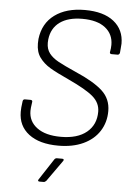

<svg xmlns="http://www.w3.org/2000/svg" viewBox="-60 -753 685 1000"><g transform="rotate(5 282.0 -252.5)"><path d="M56 -151Q56 -166 57 -174L61 -207Q63 -217 72 -217H102Q107 -217 109.5 -214Q112 -211 111 -207L107 -177Q106 -171 106 -160Q106 -105 150.5 -72Q195 -39 275 -39Q362 -39 410 -78.5Q458 -118 458 -186Q458 -232 420.5 -264.5Q383 -297 290 -340Q224 -370 190 -390.5Q156 -411 135 -440Q114 -469 114 -513Q114 -529 115 -537Q125 -619 185.5 -663.5Q246 -708 343 -708Q441 -708 494.5 -665.5Q548 -623 548 -550Q548 -542 546 -524L544 -501Q543 -497 540 -494Q537 -491 533 -491H501Q496 -491 493.5 -494Q491 -497 492 -501L495 -521Q496 -527 496 -539Q496 -595 454 -628Q412 -661 334 -661Q260 -661 216.5 -629.5Q173 -598 166 -539Q165 -533 165 -521Q165 -488 182 -466Q199 -444 230 -427Q261 -410 324 -382Q419 -341 464.5 -299.5Q510 -258 510 -194Q510 -135 480.5 -89Q451 -43 396 -17.5Q341 8 266 8Q167 8 111.5 -34.5Q56 -77 56 -151ZM180 191 252 81Q257 74 265 74H293Q299 74 300.5 77.5Q302 81 298 86L220 196Q213 203 207 203H185Q179 203 177.5 199.5Q176 196 180 191Z"/></g></svg>

Font: Barlow Light
Style: Italic
Weight: 300
Italic angle: -7°
Designer: Jeremy Tribby
Foundry: Tribby Type
Version: Version 1.408